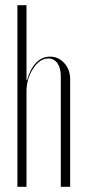

<svg xmlns="http://www.w3.org/2000/svg" viewBox="-20 -719 328 739"><path d="M84 -410Q96 -454 119 -477.5Q142 -501 173 -501Q205 -501 227.5 -476Q250 -451 250 -414V0H214V-425Q214 -457 201 -475.5Q188 -494 166 -494Q133 -494 107.5 -455Q82 -416 82 -366V0H47V-699H82V-410Z"/></svg>

Font: Moniqa ExtLt Narrow Display
Style: Regular
Weight: 200
Width: 4
Designer: Rajesh Rajput
Foundry: Rajesh Rajput
Version: Version 1.000